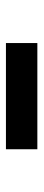

<svg xmlns="http://www.w3.org/2000/svg" viewBox="228 -1030 145 640"><g transform="rotate(90 300.0 -709.5)"><path d="M123 -657.3V-762H477V-657.3Z"/></g></svg>

Font: JetBrains Mono
Style: Regular
Weight: 400
Monospace: yes
Designer: Philipp Nurullin, Konstantin Bulenkov
Foundry: JetBrains
Version: Version 2.305